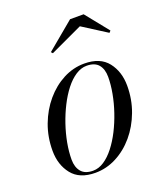

<svg xmlns="http://www.w3.org/2000/svg" viewBox="-129 -768 742 865"><g transform="rotate(-20 242.0 -335.0)"><path d="M180 10Q104.5 10 68 -36Q31.5 -82 31.5 -149.5Q31.5 -215 53.2 -273Q75 -331 112.5 -375.2Q150 -419.5 198.2 -444.8Q246.5 -470 299.5 -470Q375.5 -470 411.8 -423.8Q448 -377.5 448 -310Q448 -244.5 426.2 -186.5Q404.5 -128.5 367 -84.2Q329.5 -40 281.2 -15Q233 10 180 10ZM173 -2.5Q200.5 -2.5 226.2 -19.5Q252 -36.5 275.2 -66.2Q298.5 -96 317.8 -134Q337 -172 351.2 -214Q365.5 -256 373.2 -298Q381 -340 381 -377Q381 -414 363 -435.5Q345 -457 306.5 -457Q279.5 -457 253.5 -440Q227.5 -423 204.2 -393.2Q181 -363.5 161.8 -325.5Q142.5 -287.5 128.2 -245.5Q114 -203.5 106.2 -161.8Q98.5 -120 98.5 -82.5Q98.5 -46 116.8 -24.2Q135 -2.5 173 -2.5ZM183.5 -562 176.5 -569.5 308.5 -679.5H373.5L462 -569.5L454.5 -561L339 -634.5Z"/></g></svg>

Font: Bodoni Moda 18pt
Style: Italic
Weight: 400
Italic angle: -13°
Designer: Owen Earl
Foundry: indestructible type
Version: Version 2.005